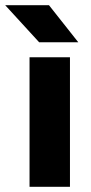

<svg xmlns="http://www.w3.org/2000/svg" viewBox="-54 -721 350 741"><path d="M60 0V-500H216V0ZM97 -558 -34 -701H135L248 -558Z"/></svg>

Font: Figtree ExtraBold
Style: Regular
Weight: 800
Designer: Erik Kennedy
Foundry: Erik Kennedy
Version: Version 2.002